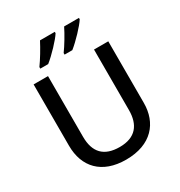

<svg xmlns="http://www.w3.org/2000/svg" viewBox="-216 -1089 1169 1247"><g transform="rotate(-30 369.0 -465.5)"><path d="M560 -931V-941H449C427 -896 388 -831 360 -793V-781H418C464 -817 539 -896 560 -931ZM379 -931V-941H268C245 -896 206 -831 178 -793V-781H237C283 -817 358 -896 379 -931ZM649 -252V-714H542V-260C542 -151 491 -82 371 -82C254 -82 197 -142 197 -259V-714H89V-254C89 -95 185 10 366 10C558 10 649 -104 649 -252Z"/></g></svg>

Font: Noto Sans Bassa Vah Medium
Style: Regular
Weight: 500
Designer: Monotype Design Team
Foundry: Monotype Imaging Inc.
Version: Version 2.002